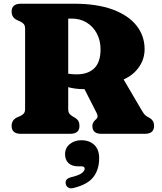

<svg xmlns="http://www.w3.org/2000/svg" viewBox="-20 -720 872 1033"><path d="M758 -455.5Q758 -403 728 -359.5Q698 -316 645 -292.5L742.5 -126.5Q752 -110 759.5 -102.2Q767 -94.5 782 -87Q809 -73 809 -42.5Q809 0 758.5 0H525Q477 0 477 -42.5Q477 -60 492.5 -74.5L497.5 -79Q510.5 -90.5 501 -110L434.5 -240.5Q432.5 -240.5 430 -240.5Q407 -240.5 386 -243.2Q365 -246 347 -251V-134Q347 -117 353 -109Q359 -101 370.5 -94L382.5 -87Q397 -78 402.2 -67.8Q407.5 -57.5 407.5 -42.5Q407.5 0 357 0H92.5Q42.5 0 42.5 -42.5Q42.5 -74.5 72 -88.5L89.5 -96Q101.5 -101.5 108.2 -109.8Q115 -118 115 -134V-566Q115 -582 108.2 -590.2Q101.5 -598.5 89.5 -604L72 -612Q42.5 -625.5 42.5 -657.5Q42.5 -700 92.5 -700H378Q501.5 -700 586.2 -668.8Q671 -637.5 714.5 -582.2Q758 -527 758 -455.5ZM347 -620V-323.5Q366 -320 392.5 -320Q454 -320 487.5 -353Q521 -386 521 -454Q521 -502 501.2 -539.5Q481.5 -577 446.5 -598.5Q411.5 -620 366.5 -620ZM402.5 175Q366 175 348 157Q330 139 330 110Q330 76 355.5 55.2Q381 34.5 417.5 34.5Q460.5 34.5 487 59.2Q513.5 84 513.5 131.5Q513.5 191.5 482.8 232Q452 272.5 377 291Q358.5 296 347.8 289.5Q337 283 334 270.5Q327.5 243 361 234Q405.5 223 420.5 211Q435.5 199 435.5 187.5Q435.5 175 418.5 175Z"/></svg>

Font: Fraunces 9pt S050 Black
Style: Regular
Weight: 900
Version: Version 1.000; ttfautohint (v1.8.3)